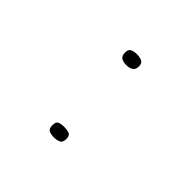

<svg xmlns="http://www.w3.org/2000/svg" viewBox="15 -869 351 351"><g transform="rotate(-45 190.0 -694.0)"><path d="M284 -676Q275 -676 272 -681.5Q269 -687 269 -694Q269 -702 272 -707Q275 -712 284 -712Q292 -712 294.5 -707Q297 -702 297 -694Q297 -687 294.5 -681.5Q292 -676 284 -676ZM96 -676Q87 -676 84.5 -681.5Q82 -687 82 -694Q82 -702 84.5 -707Q87 -712 96 -712Q105 -712 107 -707Q109 -702 109 -694Q109 -687 107 -681.5Q105 -676 96 -676Z"/></g></svg>

Font: Georama Thin
Style: Regular
Weight: 100
Designer: Jean-Baptiste Levee
Foundry: Production Type
Version: Version 1.000